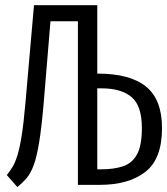

<svg xmlns="http://www.w3.org/2000/svg" viewBox="-20 -725 655 753"><path d="M361.5 -704.6V-436.4Q490.3 -436.4 552.8 -385.4Q615.4 -334.4 615.4 -223.1Q615.4 -101.5 550 -50.8Q484.6 0 371.3 0H285.6V-641.5H177.9L151.3 -320.5Q143.1 -225.1 133.6 -167.2Q124.1 -109.2 112.1 -76.9Q100 -44.6 84.4 -26.4Q68.7 -8.2 48.2 8.7L6.7 -38.5Q18.5 -52.8 29 -70Q39.5 -87.2 48.5 -116.2Q57.4 -145.1 65.1 -193.6Q72.8 -242.1 79.5 -318.5L113.3 -704.6ZM379 -378.5H361.5V-61H376.9Q426.7 -61 462.3 -72.8Q497.9 -84.6 517.2 -119.2Q536.4 -153.8 536.4 -222.1Q536.4 -310.8 495.6 -344.6Q454.9 -378.5 379 -378.5Z"/></svg>

Font: Fira Code Light
Style: Regular
Weight: 300
Monospace: yes
Designer: Carrois Corporate, Edenspiekermann AG, Nikita Prokopov
Foundry: Carrois Corporate, Edenspiekermann AG, Nikita Prokopov
Version: Version 6.000; ttfautohint (v1.8.2) -l 8 -r 50 -G 200 -x 14 